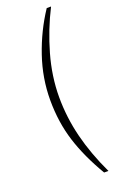

<svg xmlns="http://www.w3.org/2000/svg" viewBox="-172 -788 626 1000"><g transform="rotate(-20 140.5 -288.5)"><path d="M134 -284Q134 -171 161.5 -61Q189 49 244 165H220Q152 50 118.5 -56Q85 -162 85 -285Q85 -406 125 -523.5Q165 -641 232 -742H256Q201 -634 167.5 -516Q134 -398 134 -284Z"/></g></svg>

Font: Morrison Thin
Style: Regular
Weight: 100
Designer: Pablo Impallari, Rodrigo Fuenzalida (Modified by Dan O. Williams)
Version: Version 0.03;June 6, 2019;FontCreator 11.5.0.2425 64-bit; tt